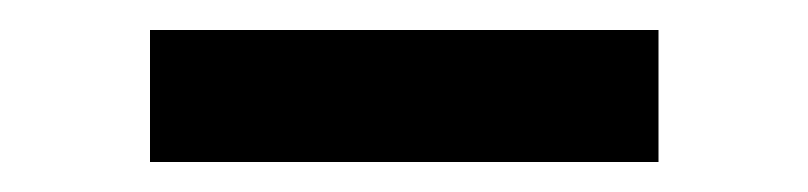

<svg xmlns="http://www.w3.org/2000/svg" viewBox="-20 -356 539 128"><path d="M80 -248V-336H419V-248Z"/></svg>

Font: REM Medium
Style: Regular
Weight: 400
Version: Version 1.005;gftools[0.9.28]